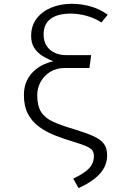

<svg xmlns="http://www.w3.org/2000/svg" viewBox="-20 -766 640 1008"><path d="M356 -746Q408 -746 456.2 -732.2Q504.5 -718.5 545.5 -688.5L512.5 -648Q475.5 -672 433.2 -683.2Q391 -694.5 351.5 -694.5Q282 -694.5 245.5 -667Q209 -639.5 209 -585.5Q209 -534.5 241.8 -505.5Q274.5 -476.5 330 -476.5H458.5L449.5 -409H320Q276 -409 243.5 -388.8Q211 -368.5 193.2 -336Q175.5 -303.5 175.5 -267Q175.5 -210 196.2 -177.8Q217 -145.5 260 -126.2Q303 -107 369.5 -87.5Q432.5 -68.5 470.5 -51.2Q508.5 -34 525.5 -11Q542.5 12 542.5 49Q542.5 103.5 505 145.5Q467.5 187.5 392.5 221.5L364.5 172Q401 154.5 425 137.2Q449 120 461 99.8Q473 79.5 473 54Q473 35 464.2 23.2Q455.5 11.5 433.2 1.8Q411 -8 369.5 -20.5Q315.5 -36.5 267.8 -55.5Q220 -74.5 183.5 -101.8Q147 -129 126.2 -169Q105.5 -209 105.5 -266.5Q105.5 -312 121.8 -344.2Q138 -376.5 163 -397.5Q188 -418.5 214.2 -429.8Q240.5 -441 260 -444Q231.5 -455 204.8 -471.2Q178 -487.5 160.8 -513Q143.5 -538.5 143.5 -577Q143.5 -631 172.5 -668.8Q201.5 -706.5 249.8 -726.2Q298 -746 356 -746Z"/></svg>

Font: Fira Code Light Light
Style: Regular
Weight: 300
Monospace: yes
Version: Version 5.002